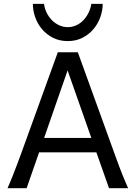

<svg xmlns="http://www.w3.org/2000/svg" viewBox="-20 -987 721 1007"><path d="M334.5 -617.7 211.4 -263.7H459ZM19.5 0Q25.9 -14.6 32.7 -30.8Q39.6 -46.9 47.6 -67.1Q55.7 -87.4 65.4 -113.3Q75.2 -139.2 87.9 -173.3L283.2 -712.9H388.2L583.5 -173.3Q595.7 -139.2 605.5 -113.3Q615.2 -87.4 623.5 -67.1Q631.8 -46.9 638.7 -30.8Q645.5 -14.6 651.9 0H551.8L485.4 -188H185.1L119.6 0ZM518.6 -966.8Q518.6 -931.2 505.9 -896.2Q493.2 -861.3 469.5 -833.5Q445.8 -805.7 411.9 -788.6Q377.9 -771.5 335.4 -771.5Q292.5 -771.5 258.5 -788.6Q224.6 -805.7 200.9 -833.5Q177.2 -861.3 164.8 -896.2Q152.3 -931.2 152.3 -966.8H210.9Q213.9 -941.9 224.9 -919.9Q235.8 -897.9 252.4 -881.1Q269 -864.3 290.3 -854.5Q311.5 -844.7 335.4 -844.7Q359.4 -844.7 380.4 -854.5Q401.4 -864.3 417.5 -881.1Q433.6 -897.9 444.3 -919.9Q455.1 -941.9 459 -966.8Z"/></svg>

Font: Andika
Style: Regular
Weight: 400
Designer: Victor Gaultney, Annie Olsen, Julie Remington, Don Collingsworth, Eric Hays
Foundry: SIL International
Version: Version 1.001